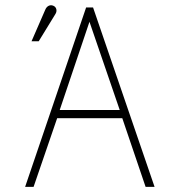

<svg xmlns="http://www.w3.org/2000/svg" viewBox="-20 -729 660 749"><path d="M583 0 343 -700H316L78 0H111L203 -268H457L548 0ZM447 -300H213L329 -644ZM131 -568 196 -674C204 -686 201 -702 187 -707C174 -712 162 -704 157 -692L103 -568Z"/></svg>

Font: Advent Pro
Style: ExtraLight
Weight: 250
Designer: Andreas Kalpakidis
Foundry: Andreas Kalpakidis
Version: Version 2.002 2007